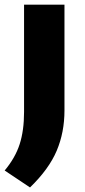

<svg xmlns="http://www.w3.org/2000/svg" viewBox="-33 -567 366 822"><path d="M95.5 235.5 -13 163Q32.5 108.5 51.2 50.2Q70 -8 70 -88V-547H243V-94Q243 -0.5 209.8 78.2Q176.5 157 95.5 235.5Z"/></svg>

Font: Encode Sans Expanded Expanded
Style: Bold
Weight: 700
Width: 7
Designer: Multiple Designers
Foundry: Impallari Type
Version: Version 3.000; ttfautohint (v1.8.3) -l 8 -r 50 -G 200 -x 14 